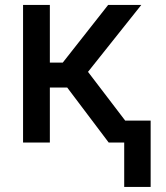

<svg xmlns="http://www.w3.org/2000/svg" viewBox="-20 -565 657 761"><path d="M71.4 0H177.6V-218H246.4L410.9 0H472.3V175.8H577.1V-87H476.2L328.8 -280.2L540.1 -545.5H408.7L228.7 -316.8H177.6V-545.5H71.4Z"/></svg>

Font: Magic Ui Pro Medium
Style: Regular
Weight: 500
Designer: Stefan Endress, Andreas Faust
Version: Version 1.000;FEAKit 1.0